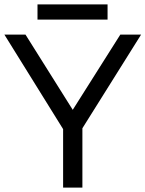

<svg xmlns="http://www.w3.org/2000/svg" viewBox="-20 -855 663 875"><path d="M96.2 -697.3 311.5 -354.5 528.3 -697.3H623L355.5 -270.5V0H267.6V-266.6L0 -697.3ZM150.9 -835H470.2V-765.6H150.9Z"/></svg>

Font: Lunasima
Style: Regular
Weight: 400
Designer: The DocRepair Project, Monotype Design Team
Foundry: Google
Version: Version 2.009